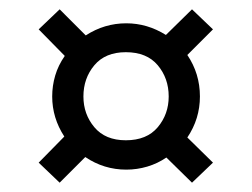

<svg xmlns="http://www.w3.org/2000/svg" viewBox="-20 -552 540 412"><path d="M108 -160 63 -203 118 -259Q92 -299 92 -345Q92 -368 98.5 -390Q105 -412 119 -432L63 -489L108 -532L164 -476Q204 -502 251 -502Q296 -502 336 -477L392 -532L437 -489L382 -434Q409 -394 409 -345Q409 -297 382 -257L437 -203L392 -160L337 -214Q318 -201 296 -194.5Q274 -188 251 -188Q203 -188 163 -215ZM250 -251Q295 -251 318.5 -279Q342 -307 342 -345Q342 -384 318.5 -412Q295 -440 250 -440Q206 -440 182.5 -412Q159 -384 159 -345Q159 -307 182.5 -279Q206 -251 250 -251Z"/></svg>

Font: Inconsolata Medium
Style: Regular
Weight: 500
Monospace: yes
Designer: Raph Levien, Cyreal, Brenton Simpson
Foundry: Raph Levien, Cyreal, Google
Version: Version 3.001; ttfautohint (v1.8.2.53-6de2)